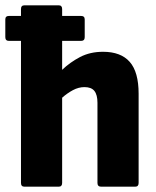

<svg xmlns="http://www.w3.org/2000/svg" viewBox="-24 -703 589 723"><path d="M68 0Q55 0 55 -14V-549H10Q-4 -549 -4 -563V-630Q-4 -643 10 -643H55V-669Q55 -683 68 -683H197Q210 -683 210 -669V-643H281Q295 -643 295 -630V-563Q295 -549 281 -549H210V-440Q239 -468 277 -488Q315 -508 364 -508Q431 -508 464.5 -470Q498 -432 498 -350V-14Q498 0 485 0H357Q343 0 343 -14V-316Q343 -346 331.5 -360.5Q320 -375 294 -375Q272 -375 250.5 -363.5Q229 -352 210 -335V-14Q210 0 197 0Z"/></svg>

Font: Sofia Sans Semi Condensed Black
Style: Regular
Weight: 900
Designer: Botio Nikoltchev, Ani Petrova
Foundry: lettersoup
Version: Version 4.100; ttfautohint (v1.8.4.7-5d5b)